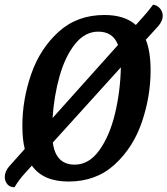

<svg xmlns="http://www.w3.org/2000/svg" viewBox="-68 -743 704 807"><path d="M597 -633 545 -576Q565 -526 565 -447Q565 -338 528.5 -230.5Q492 -123 414 -51.5Q336 20 220 20Q113 20 66 -47L37 -15Q12 12 -7 44Q-26 44 -36.5 32Q-47 20 -48 2Q-48 -22 -30 -43L36 -117Q26 -157 26 -214Q26 -324 63 -431Q100 -538 178 -609Q256 -680 371 -680Q456 -680 503 -638L530 -668Q558 -699 575 -723Q589 -723 602.5 -709.5Q616 -696 616 -676Q616 -655 597 -633ZM153 -247 428 -554Q407 -610 345 -610Q289 -610 247.5 -558Q206 -506 182.5 -423Q159 -340 153 -247ZM440 -460 154 -144Q166 -51 246 -51Q306 -51 349.5 -111.5Q393 -172 415.5 -266Q438 -360 440 -460Z"/></svg>

Font: Sansita
Style: Italic
Weight: 400
Italic angle: -11°
Designer: Pablo Cosgaya
Foundry: Omnibus-Type
Version: Version 1.006